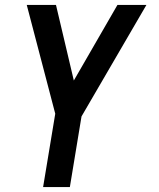

<svg xmlns="http://www.w3.org/2000/svg" viewBox="-20 -540 640 775"><path d="M154 215 203 -81 88 -520H206L278 -215L454 -520H571L309 -70L262 215Z"/></svg>

Font: Iosevka SS04 SmBd Ex Obl
Style: Regular
Weight: 600
Width: 7
Italic angle: -9°
Monospace: yes
Designer: Belleve Invis
Foundry: Belleve Invis
Version: Version 19.0.0; ttfautohint (v1.8.4)